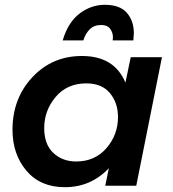

<svg xmlns="http://www.w3.org/2000/svg" viewBox="-20 -773 721 799"><path d="M535 -605H449L450 -618Q450 -637 438.5 -653Q427 -669 401 -669Q371.5 -669 353.2 -650.8Q335 -632.5 327 -605H241Q263 -680 311 -716.5Q359 -753 416 -753Q479 -753 508 -719.5Q537 -686 537 -635ZM250 6Q148 6 90 -62.5Q32 -131 32 -233Q32 -363 114.5 -451.5Q197 -540 321 -540Q456 -540 502 -429L524 -535H654L547 0H418L433 -73Q358 6 250 6ZM297 -101Q375 -101 423 -156.5Q471 -212 471 -286Q471 -345 437.5 -385.5Q404 -426 339 -426Q259 -426 211.5 -369.5Q164 -313 164 -240Q164 -172 202 -136.5Q240 -101 297 -101Z"/></svg>

Font: Argentum Sans Medium
Style: Italic
Weight: 500
Italic angle: -11°
Designer: Julieta Ulanovsky (font), Cristiano Sobral (main changes and remaster)
Foundry: Julieta Ulanovsky (font), Cristiano Sobral (main changes and remaster)
Version: Version 2.007;June 15, 2022;FontCreator 14.0.0.2814 64-bit; 